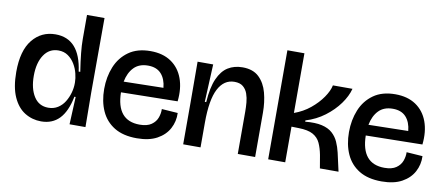

<svg xmlns="http://www.w3.org/2000/svg" viewBox="-64 -930 2746 1188"><g transform="rotate(10 1309.0 -336.0)"><path d="M234 13Q178 13 131.5 -15.5Q85 -44 57.5 -105Q30 -166 30 -262Q30 -396 85.5 -464.5Q141 -533 230 -533Q383 -533 410 -331H420Q410 -396 405 -445.5Q400 -495 400 -534V-685H510L509 -217L511 0H411L419 -173H411Q392 -78 348 -32.5Q304 13 234 13ZM263 -78Q297 -78 323 -94.5Q349 -111 365.5 -138Q382 -165 390.5 -195.5Q399 -226 399 -254V-262Q399 -286 391.5 -316.5Q384 -347 367.5 -374.5Q351 -402 325.5 -420Q300 -438 265 -438Q207 -438 174 -388.5Q141 -339 141 -257Q141 -177 172.5 -127.5Q204 -78 263 -78Z M835 13Q749 13 693.5 -21Q638 -55 611 -115Q584 -175 584 -253Q584 -329 610 -392.5Q636 -456 690 -494.5Q744 -533 827 -533Q904 -533 956 -498Q1008 -463 1031 -400.5Q1054 -338 1045 -256L690 -250Q693 -73 838 -73Q885 -73 911.5 -91.5Q938 -110 948 -137.5Q958 -165 957 -192L1058 -185Q1060 -132 1036 -87Q1012 -42 962 -14.5Q912 13 835 13ZM827 -442Q771 -442 738.5 -408.5Q706 -375 695 -318L944 -323Q939 -378 910 -410Q881 -442 827 -442Z M1125 0V-259L1124 -519H1222L1211 -282H1220Q1226 -375 1250.5 -430Q1275 -485 1314 -509Q1353 -533 1405 -533Q1471 -533 1508.5 -497Q1546 -461 1561.5 -403Q1577 -345 1577 -279V0H1468V-266Q1468 -293 1465.5 -322.5Q1463 -352 1454 -377.5Q1445 -403 1425.5 -419.5Q1406 -436 1371 -436Q1305 -436 1269.5 -367.5Q1234 -299 1234 -155V0Z M1659 0V-685H1766V-310Q1822 -330 1866 -366Q1910 -402 1938.5 -443.5Q1967 -485 1974 -520H2097Q2085 -473 2050 -424.5Q2015 -376 1962.5 -336.5Q1910 -297 1844 -277V-269Q1907 -275 1948.5 -265.5Q1990 -256 2015 -233.5Q2040 -211 2053.5 -180.5Q2067 -150 2075 -116L2101 0H1984L1970 -82Q1962 -124 1947.5 -155.5Q1933 -187 1901.5 -204.5Q1870 -222 1811 -223L1766 -224V0Z M2373 13Q2287 13 2231.5 -21Q2176 -55 2149 -115Q2122 -175 2122 -253Q2122 -329 2148 -392.5Q2174 -456 2228 -494.5Q2282 -533 2365 -533Q2442 -533 2494 -498Q2546 -463 2569 -400.5Q2592 -338 2583 -256L2228 -250Q2231 -73 2376 -73Q2423 -73 2449.5 -91.5Q2476 -110 2486 -137.5Q2496 -165 2495 -192L2596 -185Q2598 -132 2574 -87Q2550 -42 2500 -14.5Q2450 13 2373 13ZM2365 -442Q2309 -442 2276.5 -408.5Q2244 -375 2233 -318L2482 -323Q2477 -378 2448 -410Q2419 -442 2365 -442Z"/></g></svg>

Font: Bricolage Grotesque 48pt Medium
Style: Regular
Weight: 500
Designer: Mathieu Triay
Foundry: Atelier Triay
Version: Version 1.000; ttfautohint (v1.8.4.7-5d5b);gftools[0.9.32]